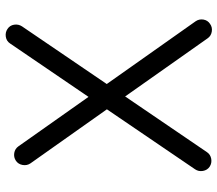

<svg xmlns="http://www.w3.org/2000/svg" viewBox="-65 -665 768 678"><g transform="rotate(-90 319.0 -326.0)"><path d="M69.3 30.3Q57.1 22 54.4 6.6Q51.8 -8.8 60.1 -21L272 -332.5L81.1 -602.5Q72.8 -614.7 75.4 -630.1Q78.1 -645.5 90.3 -653.8Q102.5 -662.1 117.7 -659.7Q132.8 -657.2 141.6 -644.5L315.9 -397.5L504.4 -674.3Q512.7 -687 528.1 -689.5Q543.5 -691.9 555.7 -683.6Q568.4 -675.3 570.8 -660.2Q573.2 -645 564.9 -632.3L361.3 -333L583 -19Q591.3 -6.8 588.9 8.3Q586.4 23.4 573.7 31.7Q561.5 40.5 546.1 37.8Q530.8 35.2 522.5 22.9L317.4 -268.1L120.6 21Q112.3 33.2 97.2 35.9Q82 38.6 69.3 30.3Z"/></g></svg>

Font: Mikhak-DS1-FD Regular
Style: Regular
Weight: 400
Designer: Amin Abedi
Version: Version 3.2